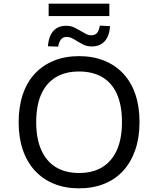

<svg xmlns="http://www.w3.org/2000/svg" viewBox="-20 -1021 865 1050"><path d="M412 9Q336 9 275 -16Q214 -41 171 -87.5Q128 -134 105 -201Q82 -268 82 -352Q82 -437 104.5 -504Q127 -571 170 -617.5Q213 -664 274.5 -689Q336 -714 412 -714Q489 -714 550.5 -689Q612 -664 655 -617.5Q698 -571 720.5 -504.5Q743 -438 743 -353Q743 -269 720 -202Q697 -135 654.5 -88Q612 -41 550.5 -16Q489 9 412 9ZM412 -75Q487 -75 539 -106.5Q591 -138 619 -200Q647 -262 647 -353Q647 -445 619.5 -506.5Q592 -568 539.5 -599Q487 -630 412 -630Q338 -630 286 -599Q234 -568 206 -506.5Q178 -445 178 -353Q178 -262 206 -200Q234 -138 286 -106.5Q338 -75 412 -75ZM246 -933V-1001H578V-933ZM481 -767Q456 -767 437 -776.5Q418 -786 400 -797Q386 -806 373 -812.5Q360 -819 346 -819Q324 -819 313.5 -805.5Q303 -792 298 -766L242 -768Q245 -805 257 -829.5Q269 -854 290 -867Q311 -880 342 -880Q367 -880 386.5 -870.5Q406 -861 424 -850Q439 -841 452 -834.5Q465 -828 478 -828Q501 -828 511.5 -841.5Q522 -855 526 -881L582 -878Q578 -824 552.5 -795.5Q527 -767 481 -767Z"/></svg>

Font: Nunito Sans 6pt
Style: Regular
Weight: 400
Version: Version 3.101;gftools[0.9.27]